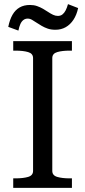

<svg xmlns="http://www.w3.org/2000/svg" viewBox="-20 -909 413 929"><path d="M140 -82V-628Q140 -650 116 -657Q92 -664 55 -664H44V-710H328V-664H317Q281 -664 257 -657Q233 -650 233 -628V-82Q233 -60 257 -53Q281 -46 317 -46H328V0H44V-46H55Q92 -46 116 -53Q140 -60 140 -82ZM248 -765Q227 -765 211 -770.5Q195 -776 181.5 -784Q168 -792 156.5 -799.5Q145 -807 135 -813Q125 -819 114 -819Q102 -819 93 -812Q84 -805 78.5 -792.5Q73 -780 69 -761L20 -779Q27 -814 40.5 -837.5Q54 -861 75 -873Q96 -885 125 -885Q144 -885 159.5 -879.5Q175 -874 188 -866.5Q201 -859 213 -851Q225 -843 236.5 -837.5Q248 -832 260 -832Q273 -832 282 -839Q291 -846 297.5 -858.5Q304 -871 309 -889L358 -870Q351 -837 335.5 -813.5Q320 -790 298 -777.5Q276 -765 248 -765Z"/></svg>

Font: Roboto Serif 28pt
Style: Regular
Weight: 400
Designer: Greg Gazdowicz
Foundry: Commercial Type
Version: Version 1.008